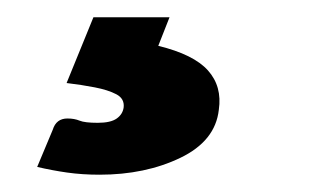

<svg xmlns="http://www.w3.org/2000/svg" viewBox="-20 -28 365 222"><path d="M95 174Q75 174 57.5 171.5Q40 169 23 165L41 122Q45 109 58 109Q66 109 72 111.5Q78 114 93 114Q108 114 115 109Q122 104 123 96Q124 86 114.5 81Q105 76 89.5 73Q74 70 57 68L88 -8H176L163 25Q204 35 220.5 53.5Q237 72 233 99Q229 135 188.5 154.5Q148 174 95 174Z"/></svg>

Font: Aleo ExtraBold
Style: Italic
Weight: 800
Italic angle: -7°
Designer: Alessio Laiso
Foundry: Alessio Laiso
Version: Version 2.001;gftools[0.9.29]